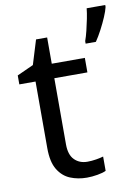

<svg xmlns="http://www.w3.org/2000/svg" viewBox="-86 -818 643 886"><g transform="rotate(-10 235.0 -375.0)"><path d="M264 -62Q284 -62 305 -65.5Q326 -69 339 -73V-6Q325 1 299 5.5Q273 10 249 10Q207 10 171.5 -4.5Q136 -19 114 -55Q92 -91 92 -156V-468H16V-510L93 -545L128 -659H180V-536H335V-468H180V-158Q180 -109 203.5 -85.5Q227 -62 264 -62ZM470 -751Q466 -733 454.5 -706Q443 -679 428 -650.5Q413 -622 398 -600H350V-612Q357 -631 363.5 -657.5Q370 -684 375.5 -711.5Q381 -739 383 -760H470Z"/></g></svg>

Font: Noto Sans Tifinagh Rhissa Ixa
Style: Regular
Weight: 400
Designer: JamraPatel
Foundry: JamraPatel LLC
Version: Version 2.006; ttfautohint (v1.8.4.7-5d5b)